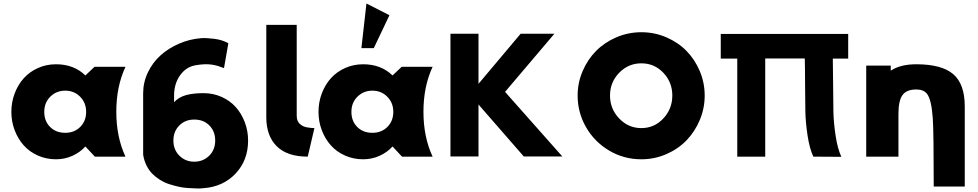

<svg xmlns="http://www.w3.org/2000/svg" viewBox="-20 -895 5590 1097"><path d="M299.8 -527.8Q402.3 -527.8 467.8 -463.9L520 -513.2H696.8Q644.5 -400.9 644.5 -256.6Q644.5 -112.3 696.8 0H522L467.8 -58.1Q438 -24.9 394 -4.9Q350.1 15.1 299.8 15.1Q244.6 15.1 196.8 -6.1Q148.9 -27.3 116 -64Q83 -100.6 64 -150.4Q44.9 -200.2 44.9 -255.9Q44.9 -311.5 64 -361.6Q83 -411.6 116 -448.2Q148.9 -484.9 196.8 -506.3Q244.6 -527.8 299.8 -527.8ZM353 -136.2Q404.8 -136.2 438.5 -169.9Q472.2 -203.6 472.2 -255.9Q472.2 -308.1 437.7 -342.5Q403.3 -377 353 -377Q302.2 -377 267.6 -342.8Q232.9 -308.6 232.9 -255.9Q232.9 -203.1 266.1 -169.7Q299.3 -136.2 353 -136.2Z M797.9 -11.2V-361.8Q797.9 -424.8 825 -481.4Q852.1 -538.1 897.5 -578.9Q942.9 -619.6 1002.7 -645.5Q1062.5 -671.4 1127.4 -676.8Q1157.7 -679.2 1203.9 -673.3Q1250 -667.5 1284.7 -647.9L1259.8 -505.9Q1239.7 -513.7 1224.4 -518.3Q1209 -522.9 1189.2 -525.9Q1169.4 -528.8 1147 -527.8Q1124.5 -526.9 1096.7 -522Q1043 -512.7 1008.8 -464.6Q974.6 -416.5 974.6 -349.1V-311Q1001.5 -340.3 1043 -351.6Q1084.5 -362.8 1142.6 -362.8Q1197.8 -362.8 1245.6 -341.6Q1293.5 -320.3 1326.4 -283.7Q1359.4 -247.1 1378.4 -197.3Q1397.5 -147.5 1397.5 -91.8Q1397.5 20.5 1326.4 96.2Q1255.4 171.9 1142.6 180.2Q1124.5 182.6 1101.3 181.6Q1078.1 180.7 1052.2 179.2Q1026.4 177.7 998.8 171.4Q971.2 165 944.8 156.5Q918.5 147.9 894 132.6Q869.6 117.2 850.3 97.9Q831.1 78.6 817.1 50.5Q803.2 22.5 797.9 -11.2ZM1089.8 28.8Q1140.6 28.8 1175 -5.1Q1209.5 -39.1 1209.5 -91.8Q1209.5 -144.5 1176.3 -178.2Q1143.1 -211.9 1089.8 -211.9Q1038.1 -211.9 1004.4 -178Q970.7 -144 970.7 -91.8Q970.7 -39.6 1005.1 -5.4Q1039.6 28.8 1089.8 28.8Z M1501.5 -225.1V-752.9H1675.3V-233.9Q1675.3 -218.3 1679.9 -206.3Q1684.6 -194.3 1693.1 -187Q1701.7 -179.7 1710.9 -174.8Q1720.2 -169.9 1733.2 -167.5Q1746.1 -165 1755.1 -164.3Q1764.2 -163.6 1776.4 -163.1L1738.3 0Q1621.1 0 1561.3 -59.3Q1501.5 -118.7 1501.5 -225.1Z M2044.9 -620.1 2073.7 -875 2205.1 -808.1 2115.7 -620.1ZM2054.7 -527.8Q2157.2 -527.8 2222.7 -463.9L2274.9 -513.2H2451.7Q2399.4 -400.9 2399.4 -256.6Q2399.4 -112.3 2451.7 0H2276.9L2222.7 -58.1Q2192.9 -24.9 2148.9 -4.9Q2105 15.1 2054.7 15.1Q1999.5 15.1 1951.7 -6.1Q1903.8 -27.3 1870.8 -64Q1837.9 -100.6 1818.8 -150.4Q1799.8 -200.2 1799.8 -255.9Q1799.8 -311.5 1818.8 -361.6Q1837.9 -411.6 1870.8 -448.2Q1903.8 -484.9 1951.7 -506.3Q1999.5 -527.8 2054.7 -527.8ZM2107.9 -136.2Q2159.7 -136.2 2193.4 -169.9Q2227.1 -203.6 2227.1 -255.9Q2227.1 -308.1 2192.6 -342.5Q2158.2 -377 2107.9 -377Q2057.1 -377 2022.5 -342.8Q1987.8 -308.6 1987.8 -255.9Q1987.8 -203.1 2021 -169.7Q2054.2 -136.2 2107.9 -136.2Z M2553.7 -1V-702.1H2713.9V-416L2954.6 -702.1H3147.5L2865.7 -370.1L3192.9 -1H2972.7L2713.9 -297.9V-1Z M3280.3 -349.1Q3280.3 -421.9 3308.8 -488.5Q3337.4 -555.2 3385.7 -604Q3434.1 -652.8 3501.7 -681.9Q3569.3 -710.9 3644.5 -710.9Q3719.7 -710.9 3787.1 -681.9Q3854.5 -652.8 3902.3 -604Q3950.2 -555.2 3978.3 -488.5Q4006.3 -421.9 4006.3 -349.1Q4006.3 -276.4 3978.3 -209.5Q3950.2 -142.6 3902.3 -93Q3854.5 -43.5 3786.9 -14.2Q3719.2 15.1 3644.5 15.1Q3544.4 15.1 3460.4 -34.7Q3376.5 -84.5 3328.4 -168.2Q3280.3 -252 3280.3 -349.1ZM3644.5 -163.1Q3718.3 -163.1 3769.8 -218Q3821.3 -272.9 3821.3 -349.1Q3821.3 -425.3 3770 -479.2Q3718.8 -533.2 3644.5 -533.2Q3570.3 -533.2 3517.8 -479.2Q3465.3 -425.3 3465.3 -349.1Q3465.3 -272.9 3517.8 -218Q3570.3 -163.1 3644.5 -163.1Z M4098.1 -560.1V-701.2H4826.2V-560.1H4738.3Q4739.7 -513.7 4740 -414.8Q4740.2 -315.9 4741.7 -254.4Q4743.2 -192.9 4754.4 -118.9Q4765.6 -44.9 4787.1 1L4627 0Q4605.5 -45.9 4594.2 -119.9Q4583 -193.8 4581.5 -255.4Q4580.1 -316.9 4579.8 -415.8Q4579.6 -514.6 4578.1 -561H4352.1V0H4192.4V-560.1Z M4929.2 0V-520H5069.3V-491.2Q5124 -527.8 5215.3 -527.8Q5360.4 -527.8 5426.3 -471.4Q5492.2 -415 5492.2 -287.1V170.9H5314.9Q5314.9 -134.3 5309.6 -217.3Q5302.2 -325.2 5276.9 -358.4Q5257.8 -383.8 5215.3 -383.8Q5159.7 -383.8 5136.5 -351.8Q5113.3 -319.8 5113.3 -244.1V0Z"/></svg>

Font: Hussar Preview
Style: Bold
Weight: 700
Foundry: Cannot Into Space Fonts, PlusOne Fonts
Version: Version 2.29RC2 "Millennial"